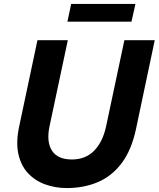

<svg xmlns="http://www.w3.org/2000/svg" viewBox="-20 -944 805 974"><path d="M322 -834 341 -924H667L647 -834ZM319 10Q261 10 209.5 -8.5Q158 -27 122 -65.5Q86 -104 73 -164Q60 -224 78 -306L170 -740H324L231 -302Q215 -225 243.5 -180Q272 -135 345 -135Q414 -135 457.5 -179.5Q501 -224 518 -302L611 -740H765L670 -290Q647 -182 597 -116Q547 -50 476 -20Q405 10 319 10Z"/></svg>

Font: Be Vietnam Pro
Style: Bold Italic
Weight: 700
Italic angle: -12°
Designer: Lam Bao, Tony Le, Vietanh Nguyen
Foundry: Yellow Type Foundry
Version: Version 1.002; ttfautohint (v1.8.3)